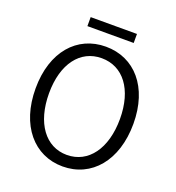

<svg xmlns="http://www.w3.org/2000/svg" viewBox="-156 -1004 1049 1142"><g transform="rotate(20 368.5 -433.0)"><path d="M368 13C550 13 678 -135 678 -369C678 -602 550 -745 368 -745C187 -745 59 -602 59 -369C59 -135 187 13 368 13ZM368 -60C233 -60 144 -181 144 -369C144 -556 233 -672 368 -672C504 -672 593 -556 593 -369C593 -181 504 -60 368 -60ZM222 -822H515V-879H222Z"/></g></svg>

Font: Genne Gothic Normal
Style: Regular
Weight: 350
Designer: Ryoko NISHIZUKA (kana & ideographs); Paul D. Hunt (Latin, Greek & Cyrillic); Wenlong ZHANG (bopomofo); Sandoll Communica
Foundry: Adobe Systems Incorporated
Version: Version 1.004;PS 1.004;hotconv 16.6.51;makeotf.lib2.5.65220